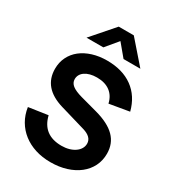

<svg xmlns="http://www.w3.org/2000/svg" viewBox="-226 -1090 1123 1235"><g transform="rotate(30 335.5 -472.5)"><path d="M287.5 -960H399.5L543.5 -795H418.5L343.5 -885L268.5 -795H143.5ZM342 15Q281 15 229.2 -1.5Q177.5 -18 138 -48.8Q98.5 -79.5 73.2 -122.8Q48 -166 40 -220L182 -241Q213 -112 351 -112Q380.5 -112 405.5 -119Q430.5 -126 449 -138.8Q467.5 -151.5 477.8 -168.8Q488 -186 488 -206Q488 -255.5 418 -276L231 -331Q68 -379.5 68 -521Q68 -569 87.5 -608.5Q107 -648 142.2 -675.8Q177.5 -703.5 226.2 -718.8Q275 -734 333 -734Q448 -734 523.2 -679.5Q598.5 -625 625 -523L478 -498Q466 -551 428.2 -579Q390.5 -607 331 -607Q303 -607 280.8 -601Q258.5 -595 243 -584.2Q227.5 -573.5 219.2 -558.8Q211 -544 211 -526.5Q211 -499.5 234.2 -481Q257.5 -462.5 308.5 -448.5L432 -415Q533.5 -387.5 582.2 -338.2Q631 -289 631 -214Q631 -163 610 -121Q589 -79 550.8 -48.8Q512.5 -18.5 459.5 -1.8Q406.5 15 342 15Z"/></g></svg>

Font: Vela Sans ExtBd
Style: Regular
Weight: 800
Designer: Principal design: Mikhail Sharanda - project Manrope.
Design modification: Ravid Balaliev
Foundry: Mikhail Sharanda
Version: Version 1.001